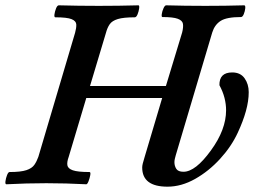

<svg xmlns="http://www.w3.org/2000/svg" viewBox="-30 -688 954 721"><path d="M-6 4Q-11 4 -9.5 -7.5Q-8 -19 -3.5 -30.5Q1 -42 6 -42Q48 -42 69 -49Q90 -56 99 -69Q108 -82 114 -99L252 -565Q257 -583 256.5 -596Q256 -609 239 -616Q222 -623 178 -623Q173 -623 174.5 -634Q176 -645 180.5 -656.5Q185 -668 191 -668Q228 -667 265.5 -666.5Q303 -666 341 -666Q378 -666 415 -666.5Q452 -667 490 -668Q494 -668 492.5 -656.5Q491 -645 486.5 -634Q482 -623 476 -623Q434 -623 412.5 -616.5Q391 -610 382 -597Q373 -584 368 -565L308 -365H593L654 -566Q659 -586 657 -598.5Q655 -611 637.5 -617.5Q620 -624 580 -624Q576 -624 577.5 -635Q579 -646 584 -657Q589 -668 594 -668Q630 -667 666 -666.5Q702 -666 741 -666Q779 -666 815 -666.5Q851 -667 887 -668Q892 -668 891 -657Q890 -646 885.5 -635Q881 -624 875 -624Q821 -624 798.5 -609.5Q776 -595 767 -566L630 -105Q628 -98 626.5 -91.5Q625 -85 625 -79Q625 -65 632 -54Q639 -43 659 -43Q704 -43 762 -123Q819 -201 819 -274Q819 -297 813 -320.5Q807 -344 794 -368Q793 -416 842 -416Q873 -416 888.5 -394Q904 -372 904 -342Q904 -309 893.5 -271Q883 -233 863 -190Q839 -138 796.5 -91.5Q754 -45 702.5 -16Q651 13 599 13Q504 13 504 -59Q504 -65 506 -73.5Q508 -82 513 -98L579 -320H294L228 -99Q221 -80 223 -67.5Q225 -55 243.5 -48.5Q262 -42 306 -42Q311 -42 309 -30.5Q307 -19 302.5 -7.5Q298 4 294 4Q256 2 218.5 1Q181 0 144 0Q107 0 69 1Q31 2 -6 4Z"/></svg>

Font: Junicode SmExp
Style: Bold Italic
Weight: 700
Width: 6
Italic angle: -11°
Designer: Peter S. Baker
Version: Version 2.205; ttfautohint (v1.8.4)